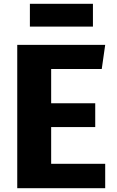

<svg xmlns="http://www.w3.org/2000/svg" viewBox="-20 -982 608 1002"><path d="M465 -843V-962H136V-843ZM529 -748H70V0H529V-127H247V-319H477V-443H247V-622H511Z"/></svg>

Font: Glow Sans SC Normal ExtraBold
Style: Regular
Weight: 800
Designer: Ryoko NISHIZUKA (kana, bopomofo & ideographs); Paul D. Hunt (Latin, Greek & Cyrillic); Sandoll Communications, Soo-young
Version: Version 0.93